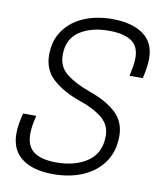

<svg xmlns="http://www.w3.org/2000/svg" viewBox="-84 -813 741 889"><g transform="rotate(10 286.0 -368.5)"><path d="M226 9.5Q132.5 9.5 79.5 -29.8Q26.5 -69 26.5 -146.5Q26.5 -171 30.2 -192.5Q34 -214 41 -243H103Q96 -214 93 -194.8Q90 -175.5 90 -156Q90 -97.5 126 -72Q162 -46.5 231 -46.5Q320 -46.5 378 -86.2Q436 -126 436 -207Q436 -258 397 -290.5Q358 -323 290 -346Q211.5 -373 162 -416.8Q112.5 -460.5 112.5 -531.5Q112.5 -600.5 147 -648.2Q181.5 -696 240.2 -720.8Q299 -745.5 372.5 -745.5Q465 -745.5 518.2 -707.8Q571.5 -670 571.5 -595Q571.5 -573 568 -550.2Q564.5 -527.5 558.5 -500.5H496Q502 -527.5 505.2 -547.2Q508.5 -567 508.5 -586Q508.5 -642.5 471.5 -666Q434.5 -689.5 366.5 -689.5Q283 -689.5 228.8 -653.5Q174.5 -617.5 174.5 -542.5Q174.5 -485.5 216.8 -453Q259 -420.5 329.5 -395.5Q409 -367.5 453.5 -325.5Q498 -283.5 498 -217Q498 -145 462.5 -94.2Q427 -43.5 365.5 -17Q304 9.5 226 9.5Z"/></g></svg>

Font: Epilogue Light
Style: Italic
Weight: 300
Italic angle: -12°
Designer: Tyler Finck
Foundry: Etcetera Type Co
Version: Version 2.111; ttfautohint (v1.8.3)